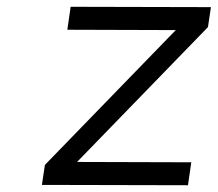

<svg xmlns="http://www.w3.org/2000/svg" viewBox="-20 -547 644 568"><path d="M104 0 112.8 -59.1 500 -458 179.2 -459 189 -526.9 604 -525.9 595.2 -466.8 208 -67.9 545.9 -66.9 536.1 1Z"/></svg>

Font: Trueno Light
Style: Italic
Weight: 300
Designer: Julieta Ulanovsky
Foundry: Julieta Ulanovsky
Version: Version 3.001b | FøM Fix